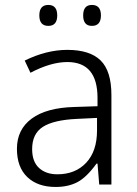

<svg xmlns="http://www.w3.org/2000/svg" viewBox="-20 -740 549 770"><path d="M377.9 0 371.1 -84H367.2Q326.7 -28.3 290 -9.3Q253.4 9.8 203.1 9.8Q130.9 9.8 89.4 -30Q47.9 -69.8 47.9 -143.1Q47.9 -220.7 107.2 -264.4Q166.5 -308.1 278.8 -311L371.1 -314V-347.2Q371.1 -491.2 250 -491.2Q184.1 -491.2 102.1 -448.2L79.1 -497.1Q166.5 -540 250 -540Q340.3 -540 383.5 -497.6Q426.8 -455.1 426.8 -358.9V0ZM369.1 -267.1 288.1 -263.2Q194.8 -258.8 151.9 -231.2Q108.9 -203.6 108.9 -142.1Q108.9 -91.8 136.5 -66.4Q164.1 -41 210 -41Q282.2 -41 325.7 -87.4Q369.1 -133.8 369.1 -216.8ZM173.8 -720.2Q209.5 -720.2 209.5 -678.2Q209.5 -636.2 173.8 -636.2Q137.7 -636.2 137.7 -678.2Q137.7 -720.2 173.8 -720.2ZM348.6 -720.2Q384.8 -720.2 384.8 -678.2Q384.8 -636.2 348.6 -636.2Q313.5 -636.2 313.5 -678.2Q313.5 -720.2 348.6 -720.2Z"/></svg>

Font: Droid Sans TV
Style: Regular
Weight: 300
Version: Version 1.00